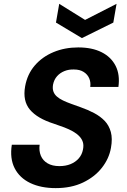

<svg xmlns="http://www.w3.org/2000/svg" viewBox="-20 -956 654 988"><path d="M266.5 12Q190.7 12 135.7 -14.2Q80.8 -40.5 55.3 -90.5Q29.8 -140.5 40.8 -211.2H183.9Q179.8 -179.6 190.2 -154.7Q200.5 -129.9 224.7 -115.6Q248.9 -101.2 285.9 -101.2Q317.7 -101.2 342.9 -111.4Q368.2 -121.7 385 -140.7Q401.9 -159.8 406.9 -186.2Q411.4 -207.7 406.5 -224.3Q401.6 -240.9 388.2 -254.8Q374.9 -268.7 355.3 -279.8Q335.7 -290.9 310.6 -300.5Q285.6 -310.1 257.3 -319.4Q172.4 -346.2 134.2 -391.4Q96 -436.6 109.2 -511.2Q120.4 -574.1 158.8 -618.8Q197.2 -663.6 255.3 -687.8Q313.4 -712 382.6 -712Q453.7 -712 502.8 -687.3Q551.9 -662.6 575 -617Q598.1 -571.5 589.3 -508.6H444.4Q447.7 -532.3 439.2 -552.7Q430.6 -573.1 410.7 -585.7Q390.9 -598.4 360.7 -598.4Q334.4 -599.4 311.7 -590.3Q289 -581.2 273.6 -563.8Q258.1 -546.4 252.9 -520.4Q249.5 -499.8 254.9 -484.9Q260.3 -470 272.9 -459.1Q285.4 -448.1 304.1 -439.1Q322.7 -430.1 346 -421.8Q369.3 -413.6 395.7 -403.9Q432.9 -390.9 464.5 -374.1Q496.2 -357.3 518.6 -334.1Q541 -310.8 550.3 -276.8Q559.6 -242.8 551 -195.3Q541.4 -140 504.5 -92.9Q467.7 -45.8 407.5 -16.9Q347.2 12 266.5 12ZM579.8 -936.3 563.1 -839.8 401.5 -760 268 -839.8 284.7 -936.3 417.8 -853.5Z"/></svg>

Font: DM Sans 9pt
Style: Italic
Weight: 400
Italic angle: -10°
Designer: Colophon Foundry, Jonny Pinhorn
Foundry: Colophon Foundry
Version: Version 4.004